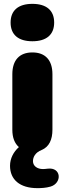

<svg xmlns="http://www.w3.org/2000/svg" viewBox="-20 -776 336 996"><path d="M174 200C193 200 218 199 242 192C303 174 299 90 227 99C219 100 211 101 203 101C173 101 151 85 151 60C151 39 163 15 196 2C235 -14 252 -52 252 -103V-391C252 -464 215 -504 148 -504C81 -504 44 -464 44 -391V-103C44 -62 56 -32 78 -13C50 12 32 46 32 84C32 155 82 200 174 200ZM148 -562C221 -562 261 -596 261 -659C261 -722 221 -756 148 -756C75 -756 35 -722 35 -659C35 -596 75 -562 148 -562Z"/></svg>

Font: SN Pro Black
Style: Regular
Weight: 900
Designer: Tobias Whetton
Foundry: Supernotes
Version: Version 1.001;Glyphs 3.2 (3249)